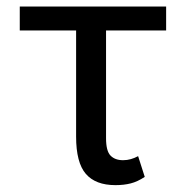

<svg xmlns="http://www.w3.org/2000/svg" viewBox="-20 -548 561 579"><path d="M481 -456.1H299.8V-131.3Q299.8 -92.8 313.2 -78.9Q326.7 -64.9 351.1 -64.9Q363.3 -64.9 374.5 -68.1Q385.7 -71.3 396.5 -77.1L416.5 -14.6Q394.5 0 374 5.1Q353.5 10.3 328.1 10.3Q268.1 10.3 238.8 -23.7Q209.5 -57.6 209.5 -136.2V-456.1H39.6V-528.3H481Z"/></svg>

Font: Roboto Web
Style: Regular
Weight: 400
Designer: Google
Version: Version 1.200310; 2013